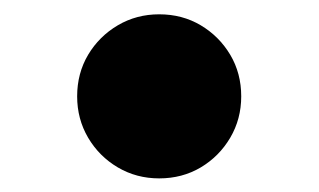

<svg xmlns="http://www.w3.org/2000/svg" viewBox="-20 -408 457 275"><path d="M208 -152.5Q241 -152.5 267.5 -168.2Q294 -184 309.8 -210.8Q325.5 -237.5 325.5 -270Q325.5 -303 309.8 -329.5Q294 -356 267.5 -371.8Q241 -387.5 208 -387.5Q175.5 -387.5 148.8 -371.8Q122 -356 106.2 -329.5Q90.5 -303 90.5 -270Q90.5 -237.5 106.2 -210.8Q122 -184 148.8 -168.2Q175.5 -152.5 208 -152.5Z"/></svg>

Font: Spartan ExtraBold
Style: Regular
Weight: 800
Designer: Matt Bailey, Mirko Velimirovic
Foundry: Matt Bailey
Version: Version 1.003; ttfautohint (v1.8.3)